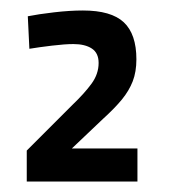

<svg xmlns="http://www.w3.org/2000/svg" viewBox="-20 -813 324 366"><path d="M31 -467V-526L118 -613Q141 -635 154.5 -653.5Q168 -672 168 -693Q168 -712 155 -720.5Q142 -729 120 -729Q104 -729 79 -726Q54 -723 36 -720L33 -782Q53 -786 83 -789.5Q113 -793 138 -793Q192 -793 216 -770.5Q240 -748 240 -700Q240 -676 233 -658Q226 -640 212.5 -623.5Q199 -607 177 -587L117 -530H242V-467Z"/></svg>

Font: Cairo Medium
Style: Regular
Weight: 500
Designer: Mohamed Gaber, Accademia di Belle Arti di Urbino
Foundry: Kief Type Foundry, Accademia di Belle Arti di Urbino
Version: Version 3.117